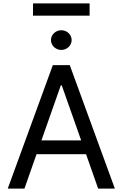

<svg xmlns="http://www.w3.org/2000/svg" viewBox="-20 -1111 722 1131"><path d="M123.9 0 195.3 -202.8H486.9L558.2 0H656.6L391 -727.3H291.2L25.6 0ZM174.4 -1018.8H507.8V-1090.9H174.4ZM224.1 -284.1 338.1 -608H343.8L458.1 -284.1ZM280.2 -875C280.2 -843 307.9 -816.8 341.3 -816.8C374.6 -816.8 402 -843 402 -875C402 -907 374.6 -932.9 341.3 -932.9C307.9 -932.9 280.2 -907 280.2 -875Z"/></svg>

Font: Margiela Sans Text
Style: Regular
Weight: 400
Designer: Stefan Endress, Andreas Faust
Version: Version 1.100;FEAKit 1.0